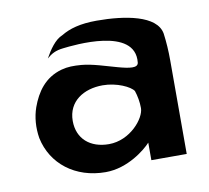

<svg xmlns="http://www.w3.org/2000/svg" viewBox="-63 -564 703 647"><g transform="rotate(-10 288.5 -241.0)"><path d="M185 -467C159 -457 138 -425 123 -398C139 -412 153 -420 180 -423C215 -427 432 -453 419 -332C415 -294 304 -351 230 -357C204 -359 184 -359 162 -353C104 -337 74 -293 56 -243C45 -211 42 -176 48 -139C67 -48 145 13 249 13C325 13 388 -39 407 -60V0H528V-320C528 -353 526 -383 522 -413C511 -477 403 -495 307 -495C250 -495 213 -484 185 -467ZM276 -78C212 -78 169 -115 169 -176C169 -243 224 -277 289 -277C337 -277 383 -255 393 -239C399 -221 403 -200 403 -179C403 -144 349 -78 276 -78Z"/></g></svg>

Font: Bluebird
Style: Regular
Weight: 400
Designer: Jasper
Foundry: Cannot Into Space Fonts
Version: Version 0.98